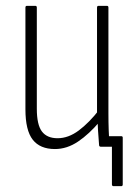

<svg xmlns="http://www.w3.org/2000/svg" viewBox="-20 -502 461 657"><path d="M368 135Q366 135 364.5 133.5Q363 132 363 129V0H324L348 -36H395Q400 -36 400 -31V129Q400 135 395 135ZM168 8Q117 8 92 -24Q67 -56 67 -128V-476Q67 -482 72 -482H101Q106 -482 106 -476V-130Q106 -75 123.5 -52Q141 -29 177 -29Q214 -29 249.5 -55.5Q285 -82 320 -127L322 -87Q285 -43 247 -17.5Q209 8 168 8ZM325 0Q319 0 319 -6Q317 -29 315.5 -54.5Q314 -80 314 -99L312 -109V-476Q312 -482 317 -482H346Q351 -482 351 -476V-115Q351 -83 352 -56Q353 -29 355 -6Q355 0 349 0Z"/></svg>

Font: Sofia Sans Condensed ExtraLight
Style: Regular
Weight: 250
Version: Version 4.100